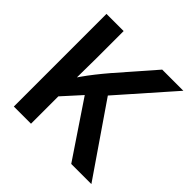

<svg xmlns="http://www.w3.org/2000/svg" viewBox="-183 -897 1066 1066"><g transform="rotate(45 350.0 -364.0)"><path d="M166.5 -173.8V-308.6Q189.9 -345.2 212.9 -377.9Q235.8 -410.6 261.5 -443.1Q287.1 -475.6 317.9 -511.7L506.3 -727.5H672.4L364.3 -377.9L354 -380.9ZM68.8 0V-727.5H203.6V-515.1L201.7 -337.4L203.6 -272V0ZM519.5 0 291.5 -339.4 375 -440.9 677.7 0Z"/></g></svg>

Font: V-Inter
Style: SemiBold-600
Weight: 600
Designer: Rasmus Andersson
Foundry: rsms
Version: Version 4.000;git-4146feb